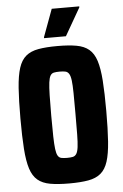

<svg xmlns="http://www.w3.org/2000/svg" viewBox="-60 -930 630 980"><g transform="rotate(-5 255.5 -440.0)"><path d="M255 8Q197 8 157.5 1Q118 -6 93.5 -26.5Q69 -47 56.5 -86Q44 -125 39.5 -188Q35 -251 35 -344Q35 -437 39.5 -500Q44 -563 56.5 -602Q69 -641 93.5 -661.5Q118 -682 157.5 -689Q197 -696 255 -696Q313 -696 352.5 -689Q392 -682 416.5 -661.5Q441 -641 453.5 -602Q466 -563 470.5 -500Q475 -437 475 -344Q475 -251 470.5 -188Q466 -125 453.5 -86Q441 -47 416.5 -26.5Q392 -6 352.5 1Q313 8 255 8ZM255 -123Q273 -123 284.5 -125.5Q296 -128 303 -139Q310 -150 313 -173.5Q316 -197 316.5 -238.5Q317 -280 317 -344Q317 -408 316.5 -449.5Q316 -491 313 -514.5Q310 -538 303 -549Q296 -560 284.5 -562.5Q273 -565 255 -565Q237 -565 225.5 -562.5Q214 -560 207.5 -549Q201 -538 198 -514.5Q195 -491 194 -449.5Q193 -408 193 -344Q193 -280 194 -238.5Q195 -197 198 -173.5Q201 -150 207.5 -139Q214 -128 225.5 -125.5Q237 -123 255 -123ZM191 -742V-747L243 -888H384V-883L303 -742Z"/></g></svg>

Font: Saira Condensed ExtraBold
Style: Regular
Weight: 800
Width: 3
Designer: Hector Gatti with collaboration of the Omnibus-Type team
Foundry: Omnibus-Type
Version: Version 1.101